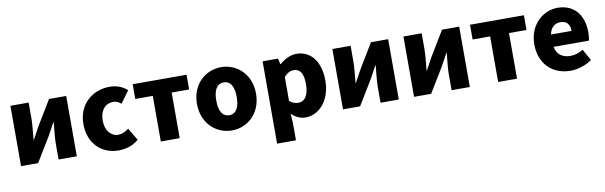

<svg xmlns="http://www.w3.org/2000/svg" viewBox="-50 -1079 5618 1783"><g transform="rotate(-10 2759.0 -188.0)"><path d="M72 0H233L373 -230C391 -262 419 -315 438 -349H442C435 -279 426 -204 426 -148V0H598V-569H436L297 -339C280 -306 250 -254 232 -220H229C235 -289 244 -365 244 -421V-569H72Z M993 14C1053 14 1125 -4 1181 -53L1112 -170C1083 -147 1049 -130 1013 -130C944 -130 892 -190 892 -285C892 -379 941 -439 1020 -439C1044 -439 1066 -430 1092 -409L1175 -522C1132 -559 1078 -583 1009 -583C850 -583 710 -473 710 -285C710 -96 833 14 993 14Z M1390 0H1568V-430H1733V-569H1225V-430H1390Z M2060 14C2204 14 2338 -96 2338 -285C2338 -473 2204 -583 2060 -583C1915 -583 1781 -473 1781 -285C1781 -96 1915 14 2060 14ZM2060 -130C1993 -130 1963 -190 1963 -285C1963 -379 1993 -439 2060 -439C2126 -439 2156 -379 2156 -285C2156 -190 2126 -130 2060 -130Z M2450 207H2628V44L2622 -45C2660 -7 2706 14 2754 14C2876 14 2993 -98 2993 -294C2993 -469 2907 -583 2771 -583C2712 -583 2656 -554 2611 -514H2608L2595 -569H2450ZM2712 -132C2685 -132 2656 -140 2628 -165V-390C2658 -423 2685 -438 2718 -438C2781 -438 2810 -391 2810 -291C2810 -177 2766 -132 2712 -132Z M3108 0H3269L3409 -230C3427 -262 3455 -315 3474 -349H3478C3471 -279 3462 -204 3462 -148V0H3634V-569H3472L3333 -339C3316 -306 3286 -254 3268 -220H3265C3271 -289 3280 -365 3280 -421V-569H3108Z M3778 0H3939L4079 -230C4097 -262 4125 -315 4144 -349H4148C4141 -279 4132 -204 4132 -148V0H4304V-569H4142L4003 -339C3986 -306 3956 -254 3938 -220H3935C3941 -289 3950 -365 3950 -421V-569H3778Z M4571 0H4749V-430H4914V-569H4406V-430H4571Z M5252 14C5318 14 5396 -9 5455 -51L5396 -158C5355 -134 5317 -122 5276 -122C5204 -122 5150 -154 5134 -232H5468C5472 -246 5476 -277 5476 -309C5476 -464 5396 -583 5232 -583C5095 -583 4962 -469 4962 -285C4962 -96 5088 14 5252 14ZM5131 -349C5143 -416 5186 -447 5235 -447C5300 -447 5325 -405 5325 -349Z"/></g></svg>

Font: Noto Sans CJK HK Black
Style: Regular
Weight: 900
Designer: Ryoko NISHIZUKA 西塚涼子 (kana, bopomofo & ideographs); Paul D. Hunt (Latin, Greek & Cyrillic); Sandoll Communications 산돌커뮤니
Foundry: Adobe
Version: Version 2.004;hotconv 1.0.118;makeotfexe 2.5.65603